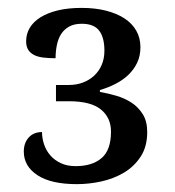

<svg xmlns="http://www.w3.org/2000/svg" viewBox="-20 -744 440 484"><path d="M173.8 -279.8Q108.4 -279.8 74.2 -302.5Q40 -325.2 40 -361.8Q40 -383.8 52.5 -397.5Q64.9 -411.1 85.9 -411.1Q85.9 -395.5 91.1 -380.1Q96.2 -364.7 106.7 -352.5Q117.2 -340.3 133.1 -332.8Q148.9 -325.2 170.9 -325.2Q212.4 -325.2 236.1 -345.5Q259.8 -365.7 259.8 -412.1Q259.8 -447.3 234.4 -468Q209 -488.8 153.8 -488.8H121.1V-529.8H153.8Q172.9 -529.8 189 -535.9Q205.1 -542 217.3 -553.2Q229.5 -564.5 236.3 -580.3Q243.2 -596.2 243.2 -616.2Q243.2 -649.4 230 -666.7Q216.8 -684.1 186 -684.1Q167 -684.1 154.3 -677Q141.6 -669.9 134 -658Q126.5 -646 123.3 -630.1Q120.1 -614.3 120.1 -597.2Q103 -597.2 89.1 -598.9Q75.2 -600.6 65.7 -605.5Q56.2 -610.4 51 -618.7Q45.9 -627 45.9 -640.1Q45.9 -658.2 54.9 -673.6Q64 -689 81.8 -700.2Q99.6 -711.4 125.7 -717.8Q151.9 -724.1 186 -724.1Q219.2 -724.1 246.6 -717.3Q273.9 -710.4 293.5 -697.8Q313 -685.1 323.5 -666.7Q334 -648.4 334 -625Q334 -603 325.7 -585.7Q317.4 -568.4 303.5 -555.2Q289.6 -542 271 -532.5Q252.4 -522.9 231.9 -517.1V-512.2Q252 -508.8 272.9 -502.7Q293.9 -496.6 311.3 -485.4Q328.6 -474.1 339.8 -456.3Q351.1 -438.5 351.1 -411.1Q351.1 -374.5 334.7 -349.4Q318.4 -324.2 292.5 -308.8Q266.6 -293.5 235.4 -286.6Q204.1 -279.8 173.8 -279.8Z"/></svg>

Font: Droid Serif
Style: Regular
Weight: 400
Version: Version 1.00 build 112